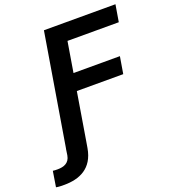

<svg xmlns="http://www.w3.org/2000/svg" viewBox="-259 -849 1051 1175"><g transform="rotate(-20 266.5 -261.0)"><path d="M41.9 0 35.9 40.8C28.1 89.5 -10.3 101.2 -49 101.2C-60.4 101.2 -72.4 100.9 -79.9 99.4L-96.2 201C-81 204.5 -56.8 204.5 -43.3 204.5C56.8 204.5 145.6 166.9 166.9 41.9L174 0L225.1 -308.9H527.3L545.8 -419.4H243.6L276.3 -616.8H610.4L628.9 -727.3H163L42.3 0Z"/></g></svg>

Font: Margiela Sans Semi Bold
Style: Italic
Weight: 600
Italic angle: -9.39999°
Designer: Stefan Endress, Andreas Faust
Version: Version 1.100;FEAKit 1.0